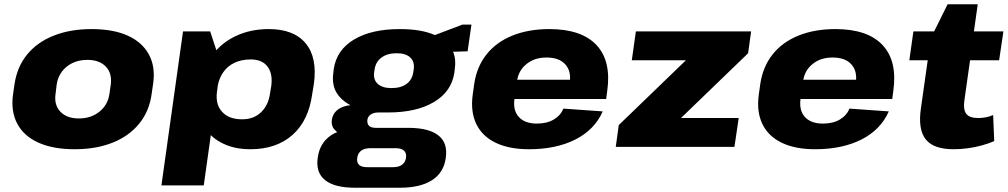

<svg xmlns="http://www.w3.org/2000/svg" viewBox="-20 -687 4713 898"><path d="M329 11Q229 11 160.5 -19.5Q92 -50 61 -108Q30 -166 41 -246L48 -294Q60 -374 106.5 -431.5Q153 -489 230.5 -520Q308 -551 408 -551Q509 -551 577 -520.5Q645 -490 676.5 -432Q708 -374 696 -294L689 -246Q678 -166 630.5 -108Q583 -50 506 -19.5Q429 11 329 11ZM349 -133Q406 -133 445.5 -165Q485 -197 492 -249L498 -291Q505 -344 475 -375.5Q445 -407 388 -407Q350 -407 319.5 -392.5Q289 -378 269.5 -352Q250 -326 245 -291L240 -249Q232 -197 262 -165Q292 -133 349 -133Z M1151 11Q1069 11 1011 -22Q985 -36 966 -55L933 180H735L836 -540H963L992 -452Q1030 -494 1084 -519Q1152 -551 1237 -551Q1354 -551 1409.5 -484.5Q1465 -418 1448 -294L1440 -246Q1423 -122 1347.5 -55.5Q1272 11 1151 11ZM1113 -129Q1166 -129 1200.5 -161.5Q1235 -194 1243 -250L1249 -287Q1256 -344 1230.5 -376.5Q1205 -409 1153 -409Q1110 -409 1077 -393.5Q1044 -378 1024 -349Q1006 -323 999 -289L994 -251Q989 -197 1018 -165Q1049 -129 1113 -129Z M1795 -161H1751Q1728 -161 1714 -151.5Q1700 -142 1698 -125Q1697 -107 1706.5 -98Q1716 -89 1740 -89H1890Q1985 -89 2030 -54Q2075 -19 2065 51Q2056 120 2001 155.5Q1946 191 1851 191H1639Q1545 191 1500.5 155.5Q1456 120 1466 51Q1475 -18 1528 -54Q1541 -63 1557 -69Q1554 -71 1552 -74Q1528 -93 1532 -125Q1536 -158 1564 -177Q1586 -192 1619 -195Q1606 -202 1595 -210Q1526 -259 1539 -347L1541 -364Q1554 -453 1635.5 -502Q1717 -551 1850 -551Q1951 -551 2014 -523L2143 -572H2185L2167 -447L2099 -445Q2114 -410 2107 -364L2105 -347Q2092 -259 2010 -210Q1928 -161 1795 -161ZM1811 -275Q1855 -275 1881.5 -294.5Q1908 -314 1913 -350L1915 -362Q1920 -398 1899 -418Q1878 -438 1835 -438Q1792 -438 1764.5 -418Q1737 -398 1732 -362L1730 -350Q1725 -314 1747 -294.5Q1769 -275 1811 -275ZM1817 95Q1872 95 1879 51Q1882 29 1869.5 17.5Q1857 6 1829 6H1714Q1657 6 1651 51Q1648 69 1656 80Q1667 96 1702 95Z M2454 11Q2361 11 2298 -19.5Q2235 -50 2207.5 -107.5Q2180 -165 2191 -245L2198 -295Q2210 -375 2255.5 -432.5Q2301 -490 2376.5 -520.5Q2452 -551 2549 -551Q2700 -551 2770 -476Q2840 -401 2820 -261L2815 -224H2386V-223Q2379 -170 2407 -139.5Q2435 -109 2491 -109Q2538 -109 2570 -128Q2602 -147 2615 -179L2799 -166Q2761 -80 2671 -34.5Q2581 11 2454 11ZM2399 -314H2646Q2649 -359 2623 -387Q2594 -418 2536 -418Q2479 -418 2442 -387Q2408 -360 2399 -314Z M2874 -102 3188 -405H2935L2954 -540H3493L3479 -438L3165 -135H3435L3415 0H2860Z M3792 11Q3699 11 3636 -19.5Q3573 -50 3545.5 -107.5Q3518 -165 3529 -245L3536 -295Q3548 -375 3593.5 -432.5Q3639 -490 3714.5 -520.5Q3790 -551 3887 -551Q4038 -551 4108 -476Q4178 -401 4158 -261L4153 -224H3724V-223Q3717 -170 3745 -139.5Q3773 -109 3829 -109Q3876 -109 3908 -128Q3940 -147 3953 -179L4137 -166Q4099 -80 4009 -34.5Q3919 11 3792 11ZM3737 -314H3984Q3987 -359 3961 -387Q3932 -418 3874 -418Q3817 -418 3780 -387Q3746 -360 3737 -314Z M4440 11Q4346 11 4309.5 -35.5Q4273 -82 4287 -179L4319 -405H4233L4252 -540H4349L4412 -667H4553L4535 -540H4673L4653 -405H4517L4491 -221Q4484 -175 4499 -155Q4514 -135 4555 -135Q4571 -135 4589 -138Q4607 -141 4625 -149L4630 -27Q4605 -16 4572.5 -7Q4540 2 4506 6.5Q4472 11 4440 11Z"/></svg>

Font: Pathway Extreme 8pt Thin 12pt ExtraBold
Style: Italic
Weight: 800
Italic angle: -8°
Version: Version 1.001;gftools[0.9.26]